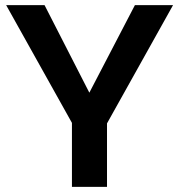

<svg xmlns="http://www.w3.org/2000/svg" viewBox="-20 -730 700 750"><path d="M154 -710 329 -368 507 -710H656L398 -248V0H261V-250L4 -710Z"/></svg>

Font: PTCRaleway
Style: Bold
Weight: 700
Designer: Matt McInerney, Pablo Impallari, Rodrigo Fuenzalida
Foundry: Matt McInerney, Pablo Impallari, Rodrigo Fuenzalida
Version: Version 3.000g; ttfautohint (v1.5) -l 8 -r 28 -G 28 -x 14 -D